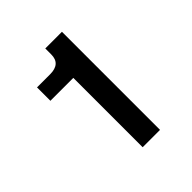

<svg xmlns="http://www.w3.org/2000/svg" viewBox="-187 -822 955 955"><g transform="rotate(-45 290.0 -345.0)"><path d="M278.8 -689.9H396V0H273.9V-487.8H112.8V-582H205.1Q278.8 -582 278.8 -647.9Z"/></g></svg>

Font: HK Grotesk Legacy
Style: Bold
Weight: 700
Designer: Alfredo Marco Pradil
Foundry: Hanken Design Co.
Version: Version 2.022;PS 002.022;hotconv 1.0.88;makeotf.lib2.5.64775